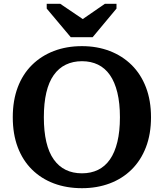

<svg xmlns="http://www.w3.org/2000/svg" viewBox="-20 -970 857 1007"><path d="M351 -775H466L591 -925V-950H530L375 -843L451 -845L296 -950H225V-925ZM410 17Q329 17 262.5 -8Q196 -33 147.5 -81Q99 -129 73 -198Q47 -267 47 -355Q47 -443 73 -512Q99 -581 147.5 -629Q196 -677 262.5 -702.5Q329 -728 410 -728Q489 -728 555.5 -702.5Q622 -677 670.5 -629Q719 -581 745.5 -512Q772 -443 772 -355Q772 -267 745.5 -198Q719 -129 670.5 -81Q622 -33 555.5 -8Q489 17 410 17ZM410 -61Q457 -61 494 -79Q531 -97 556.5 -133.5Q582 -170 595.5 -225.5Q609 -281 609 -355Q609 -429 595.5 -484.5Q582 -540 556.5 -576.5Q531 -613 494 -631Q457 -649 410 -649Q363 -649 325.5 -631Q288 -613 262 -576.5Q236 -540 223 -484.5Q210 -429 210 -355Q210 -281 223 -225.5Q236 -170 262 -133.5Q288 -97 325 -79Q362 -61 410 -61Z"/></svg>

Font: Roboto Serif SemiBold
Style: Regular
Weight: 600
Designer: Greg Gazdowicz
Foundry: Commercial Type
Version: Version 1.008